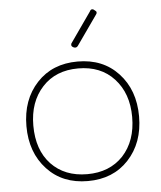

<svg xmlns="http://www.w3.org/2000/svg" viewBox="-53 -776 698 832"><g transform="rotate(-5 296.0 -360.0)"><path d="M119 -62Q51 -135 51 -250Q51 -365 119 -438Q186 -510 296 -510Q406 -510 473 -438Q541 -365 541 -250Q541 -135 473 -62Q406 10 296 10Q186 10 119 -62ZM81 -250Q81 -144 139 -82Q198 -20 296 -20Q393 -20 452 -82Q511 -146 511 -250Q511 -353 452 -417Q394 -480 296 -480Q198 -480 140 -417Q81 -353 81 -250ZM279 -594 368 -721Q372 -730 379 -730Q384 -730 389 -725Q397 -720 397 -715Q397 -709 393 -705L303 -577Q298 -571 292 -571Q286 -571 282 -574Q275 -578 275 -584Q275 -590 279 -594Z"/></g></svg>

Font: ClassicType
Style: Regular
Weight: 400
Version: Version 1.004